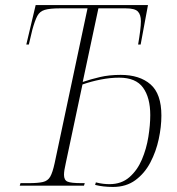

<svg xmlns="http://www.w3.org/2000/svg" viewBox="-20 -734 701 759"><path d="M427 5Q407 5 389.5 3Q372 1 356 -3L359 -13Q375 -9 388 -7.5Q401 -6 413 -6Q460 -6 491.5 -33.5Q523 -61 541 -103.5Q559 -146 566.5 -193Q574 -240 574 -279Q574 -348 545.5 -387.5Q517 -427 451 -427Q416 -427 378 -419.5Q340 -412 306 -400L240 -89Q233 -59 233 -43Q233 -22 247 -16Q261 -10 302 -10H315L312 0H58L61 -10H94Q130 -10 149.5 -14.5Q169 -19 178.5 -35.5Q188 -52 196 -89L326 -701H217Q177 -701 157 -695Q137 -689 127.5 -671Q118 -653 108 -617L94 -558H84L121 -714H565L536 -558H526Q531 -587 534 -611Q537 -635 537 -650Q537 -676 525 -688.5Q513 -701 477 -701H369L307 -410Q339 -421 375.5 -429.5Q412 -438 457 -438Q532 -438 575 -400.5Q618 -363 618 -277Q618 -233 607.5 -184Q597 -135 574.5 -92Q552 -49 515.5 -22Q479 5 427 5Z"/></svg>

Font: Noto Serif Display ExtraLight
Style: Italic
Weight: 200
Italic angle: -12°
Designer: Monotype Design Team
Foundry: Monotype Imaging Inc.
Version: Version 2.009